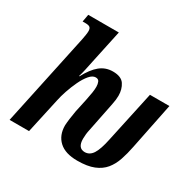

<svg xmlns="http://www.w3.org/2000/svg" viewBox="-166 -935 1130 1120"><g transform="rotate(30 399.0 -375.5)"><path d="M488 9Q407 9 365.5 -29.5Q324 -68 324 -134Q325 -154 328.5 -180.5Q332 -207 337 -235L356 -323Q363 -357 366.5 -379Q370 -401 370 -420Q370 -438 364 -452Q358 -466 340 -466Q319 -466 298.5 -442Q278 -418 260.5 -381Q243 -344 230 -305.5Q217 -267 211 -237L159 0H28L160 -620Q163 -637 165.5 -651.5Q168 -666 168 -678Q168 -695 160 -702.5Q152 -710 129 -710H110L119 -760H325L278 -540Q271 -506 264.5 -476Q258 -446 251 -424H254Q287 -486 324 -516Q361 -546 410 -546Q466 -546 487 -514.5Q508 -483 508 -439Q508 -413 501 -380.5Q494 -348 489 -320L461 -181Q454 -150 454 -119Q454 -56 501 -56Q534 -56 554.5 -88Q575 -120 590 -193L664 -536H795L732 -225Q722 -174 707.5 -131Q693 -88 667.5 -57Q642 -26 599 -8.5Q556 9 488 9Z"/></g></svg>

Font: Noto Serif ExtraCondensed
Style: Bold Italic
Weight: 700
Width: 2
Italic angle: -12°
Designer: Monotype Design Team
Foundry: Monotype Imaging Inc.
Version: Version 2.013; ttfautohint (v1.8.4.7-5d5b)